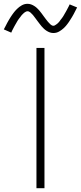

<svg xmlns="http://www.w3.org/2000/svg" viewBox="-62 -986 424 1006"><path d="M129 0V-735H171V0ZM218 -813Q208 -813 199.5 -816Q191 -819 183 -824Q175 -829 168.5 -835Q162 -841 156 -848Q150 -855 144.5 -862.5Q139 -870 133.5 -877Q128 -884 122 -892.5Q116 -901 110.5 -907.5Q105 -914 97.5 -920.5Q90 -927 82 -927Q78 -927 74 -925Q70 -923 67 -921Q64 -919 60.5 -915.5Q57 -912 53 -908Q49 -904 48 -902Q47 -900 45 -897.5Q43 -895 40.5 -892Q38 -889 36 -886Q34 -883 31.5 -879.5Q29 -876 27 -872Q25 -868 22.5 -864Q20 -860 17.5 -855.5Q15 -851 12.5 -846.5Q10 -842 7.5 -837Q5 -832 2 -826.5Q-1 -821 -3 -815L-42 -832Q-37 -841 -32.5 -850Q-28 -859 -24 -866.5Q-20 -874 -15.5 -881.5Q-11 -889 -7 -895.5Q-3 -902 1 -907.5Q5 -913 9 -918.5Q13 -924 17 -928.5Q21 -933 27 -939Q33 -945 39 -949.5Q45 -954 52 -958Q59 -962 66.5 -964Q74 -966 82 -966Q92 -966 100.5 -963Q109 -960 117 -955Q125 -950 131.5 -944Q138 -938 144 -931Q150 -924 155.5 -916.5Q161 -909 166.5 -901.5Q172 -894 178 -886Q184 -878 189.5 -871.5Q195 -865 202.5 -858Q210 -851 218 -851Q222 -851 226 -853.5Q230 -856 233 -858Q236 -860 239.5 -863Q243 -866 247 -870.5Q251 -875 252 -877Q253 -879 255 -881.5Q257 -884 259.5 -887Q262 -890 264 -893Q266 -896 268.5 -899.5Q271 -903 273 -907Q275 -911 277.5 -915Q280 -919 282.5 -923.5Q285 -928 287.5 -932.5Q290 -937 292.5 -942Q295 -947 298 -952.5Q301 -958 303 -963L342 -947Q337 -937 332.5 -928.5Q328 -920 324 -912Q320 -904 315.5 -897Q311 -890 307 -883.5Q303 -877 299 -871Q295 -865 291 -860Q287 -855 283 -850Q279 -845 273 -839.5Q267 -834 261 -829.5Q255 -825 248 -821Q241 -817 233.5 -815Q226 -813 218 -813Z"/></svg>

Font: Iosevka Aile Extralight
Style: Regular
Weight: 200
Designer: Belleve Invis
Foundry: Belleve Invis
Version: Version 31.1.0; ttfautohint (v1.8.4)